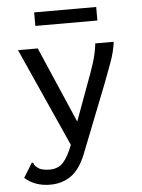

<svg xmlns="http://www.w3.org/2000/svg" viewBox="-56 -672 661 891"><g transform="rotate(-5 275.0 -226.5)"><path d="M142 175Q71 175 24 133L61 73L66 65L73 69Q75 77 80 82.5Q85 88 99 97Q119 105 145 105Q185 105 208.5 79.5Q232 54 253 -1L47 -460H139L292 -106L357 -283Q374 -327 388 -371Q402 -415 407 -460H493Q487 -414 469.5 -366Q452 -318 434 -271L308 49Q280 118 238.5 146.5Q197 175 142 175ZM137 -565V-628H426V-565Z"/></g></svg>

Font: Inconsolata SemiExpanded Medium
Style: Regular
Weight: 500
Width: 6
Monospace: yes
Designer: Raph Levien, Cyreal, Brenton Simpson
Foundry: Raph Levien, Cyreal, Google
Version: Version 3.001; ttfautohint (v1.8.2.53-6de2)